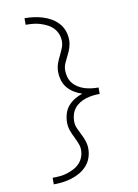

<svg xmlns="http://www.w3.org/2000/svg" viewBox="-104 -901 808 1122"><g transform="rotate(-10 300.0 -340.0)"><path d="M122 153V114Q144 114 165.5 112Q187 110 208 103.5Q229 97 248.5 87Q268 77 283 61.5Q298 46 306 25.5Q314 5 314 -17Q314 -37 306.5 -56Q299 -75 290 -93V-94Q278 -116 269.5 -140Q261 -164 261 -189Q261 -215 268.5 -240.5Q276 -266 292.5 -285.5Q309 -305 331 -318.5Q353 -332 378 -340Q353 -348 331 -361.5Q309 -375 292.5 -394.5Q276 -414 268.5 -439.5Q261 -465 261 -491Q261 -516 269.5 -540Q278 -564 290 -586V-587Q299 -605 306.5 -624Q314 -643 314 -663Q314 -685 306 -705.5Q298 -726 283 -741.5Q268 -757 248.5 -767Q229 -777 208 -783.5Q187 -790 165.5 -792Q144 -794 122 -794V-833Q149 -833 176 -829.5Q203 -826 229 -818Q255 -810 278.5 -796.5Q302 -783 320.5 -762.5Q339 -742 348 -716Q357 -690 357 -663Q357 -640 350 -618Q343 -596 332.5 -576Q322 -556 312.5 -534.5Q303 -513 303 -491Q303 -470 309 -450Q315 -430 328 -414Q341 -398 359 -387Q377 -376 396.5 -370Q416 -364 436.5 -361.5Q457 -359 478 -359V-353V-321Q457 -321 436.5 -318.5Q416 -316 396.5 -310Q377 -304 359 -293Q341 -282 328 -266Q315 -250 309 -230Q303 -210 303 -189Q303 -167 312.5 -145.5Q322 -124 332.5 -104Q343 -84 350 -62Q357 -40 357 -17Q357 10 348 36Q339 62 320.5 82.5Q302 103 278.5 116.5Q255 130 229 138Q203 146 176 149.5Q149 153 122 153Z"/></g></svg>

Font: Iosevka Slab XLtEx
Style: Regular
Weight: 200
Width: 7
Monospace: yes
Designer: Belleve Invis
Foundry: Belleve Invis
Version: Version 11.1.0; ttfautohint (v1.8.3)